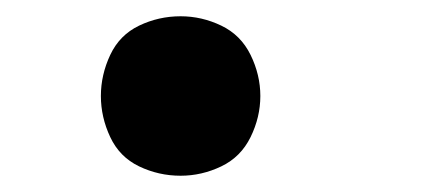

<svg xmlns="http://www.w3.org/2000/svg" viewBox="-20 -208 540 236"><path d="M202 8Q175 8 151 -3.5Q127 -15 115.5 -39.5Q104 -64 104 -90Q104 -116 115.5 -140.5Q127 -165 151 -176.5Q175 -188 202 -188Q228 -188 252 -176.5Q276 -165 288 -140.5Q300 -116 300 -90Q300 -64 288 -39.5Q276 -15 252 -3.5Q228 8 202 8Z"/></svg>

Font: Iosevka SS08
Style: Bold Italic
Weight: 700
Italic angle: -10°
Monospace: yes
Designer: Belleve Invis
Foundry: Belleve Invis
Version: 2.1.0; ttfautohint (v1.8.2)